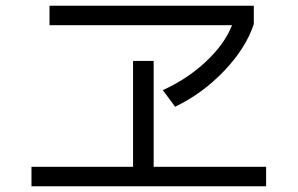

<svg xmlns="http://www.w3.org/2000/svg" viewBox="-20 -716 1040 671"><path d="M549 -401Q635 -440 700 -501Q765 -562 791 -628H153V-696H867V-632Q840 -549 764 -469Q688 -389 592 -343ZM910 -65H90V-133H445V-503H517V-133H910Z"/></svg>

Font: PlemolJP35 Console
Style: Regular
Weight: 400
Version: v2.0.3; ttfautohint (v1.8.4.7-5d5b-dirty) -l 6 -r 45 -G 200 